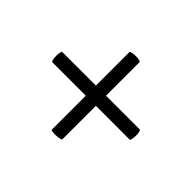

<svg xmlns="http://www.w3.org/2000/svg" viewBox="-90 -513 578 578"><g transform="rotate(45 199.0 -224.5)"><path d="M29 -226Q29 -233 30.5 -239.5Q32 -246 33 -246H364Q366 -246 367.5 -239.5Q369 -233 369 -225Q369 -217 367.5 -210Q366 -203 364 -203H34Q32 -203 30.5 -210.5Q29 -218 29 -226ZM195 -55Q177 -55 177 -58V-389Q177 -391 184 -392.5Q191 -394 199 -394Q207 -394 213.5 -392.5Q220 -391 220 -389V-60Q220 -58 212 -56.5Q204 -55 195 -55Z"/></g></svg>

Font: Cormorant SC Medium
Style: Regular
Weight: 500
Designer: Christian Thalmann (Catharsis Fonts)
Foundry: Catharsis Fonts
Version: Version 4.000